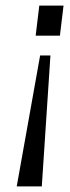

<svg xmlns="http://www.w3.org/2000/svg" viewBox="-20 -504 250 689"><path d="M40 165H130L161 -305H124ZM121 -484 108 -376H195L208 -484Z"/></svg>

Font: Gamestation Condensed
Style: Italic
Weight: 400
Width: 3
Designer: Jonas Hecksher
Foundry: Jonas Hecksher, Playtypeª, e-types AS
Version: Version 1.003